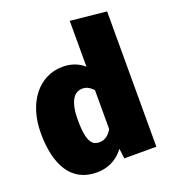

<svg xmlns="http://www.w3.org/2000/svg" viewBox="-142 -868 879 992"><g transform="rotate(-20 298.0 -372.0)"><path d="M356 -764V-512C326 -539 286 -554 240 -554C107 -554 17 -436 17 -270C17 -94 81 20 220 20C297 20 343 -18 371 -55L378 0H554V-744ZM287 -122C251 -122 220 -140 220 -268C220 -376 254 -413 297 -413C321 -413 338 -402 356 -383V-169C337 -136 313 -122 287 -122Z"/></g></svg>

Font: Fira Sans Heavy
Style: Regular
Weight: 900
Designer: bBox Type GmbH & Carrois Corporate GbR & Edenspiekermann AG
Foundry: bBox Type GmbH & Carrois Corporate GbR & Edenspiekermann AG
Version: Version 4.300;PS 004.300;hotconv 1.0.88;makeotf.lib2.5.64775